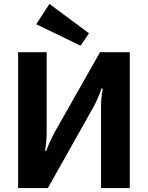

<svg xmlns="http://www.w3.org/2000/svg" viewBox="-20 -955 751 975"><path d="M432 -786 389 -723 164 -832 231 -935ZM639 0H493V-412Q493 -458 502 -505H495Q480 -459 456 -414L223 0H72V-690H217V-285Q217 -242 209 -189H215Q228 -227 255 -279L488 -690H639Z"/></svg>

Font: Exo 2.0
Style: Bold
Weight: 700
Designer: Natanael Gama
Version: Version 1.001;PS 001.001;hotconv 1.0.70;makeotf.lib2.5.58329